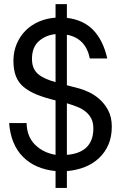

<svg xmlns="http://www.w3.org/2000/svg" viewBox="-20 -817 596 935"><path d="M109.4 -217.8Q111.3 -150.9 150.9 -112.1Q190.4 -73.2 250.5 -63V-328.1Q197.8 -340.8 159.2 -356.4Q120.6 -372.1 95 -393.6Q69.3 -415 57.4 -446Q45.4 -477.1 45.4 -521Q45.4 -565.9 61.5 -603.5Q77.6 -641.1 105 -668.5Q132.3 -695.8 169.9 -711.9Q207.5 -728 250.5 -731V-796.9H305.7V-730Q386.7 -720.2 434.6 -670.2Q482.4 -620.1 502.4 -532.2H417.5Q397.5 -630.9 305.7 -647.9V-401.9L365.7 -386.2Q385.7 -380.9 412.6 -368.4Q439.5 -356 464.6 -334Q489.7 -312 507.1 -279.1Q524.4 -246.1 524.4 -200.2Q524.4 -150.9 508.1 -113Q491.7 -75.2 462.6 -47.6Q433.6 -20 393.6 -3.9Q353.5 12.2 305.7 16.1V98.1H250.5V16.1Q150.4 5.9 91.6 -53.5Q32.7 -112.8 24.4 -217.8H109.4ZM305.7 -63Q333.5 -64.9 356.9 -73Q380.4 -81.1 397.9 -96.4Q415.5 -111.8 425 -135.5Q434.6 -159.2 434.6 -190.9Q434.6 -220.2 424.6 -239.5Q414.6 -258.8 397.5 -272.9Q380.4 -287.1 356.4 -296.6Q332.5 -306.2 305.7 -314V-63ZM250.5 -650.9Q202.6 -646 169.2 -616.5Q135.7 -586.9 135.7 -529.8Q135.7 -503.9 144 -485.4Q152.3 -466.8 168 -454.3Q183.6 -441.9 204.6 -432.9Q225.6 -423.8 250.5 -417V-650.9Z"/></svg>

Font: XB Khoramshahr
Style: Italic
Weight: 400
Italic angle: -12°
Designer: Behnam
Foundry: Irmug
Version: Version 8.005 2009